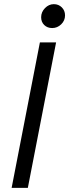

<svg xmlns="http://www.w3.org/2000/svg" viewBox="-20 -904 333 924"><path d="M250 -700 114 0H36L172 -700ZM178 -821Q178 -846 196.5 -865Q215 -884 239 -884Q262 -884 277.5 -868.5Q293 -853 293 -830Q293 -805 274.5 -787Q256 -769 231 -769Q208 -769 193 -783.5Q178 -798 178 -821Z"/></svg>

Font: MedMera Sans
Style: Italic
Weight: 400
Italic angle: -11°
Designer: Kasper Nordkvist
Foundry: UNCUT.wtf
Version: Version 1.300